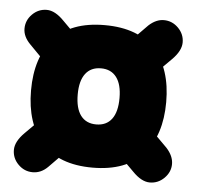

<svg xmlns="http://www.w3.org/2000/svg" viewBox="-41 -544 562 549"><g transform="rotate(5 240.0 -269.0)"><path d="M241 -473Q144 -473 95.5 -418.5Q47 -364 47 -269Q47 -174 95.5 -119Q144 -64 241 -64Q338 -64 386.5 -119Q435 -174 435 -269Q435 -364 386.5 -418.5Q338 -473 241 -473ZM241 -349Q270 -349 285.5 -328.5Q301 -308 301 -269Q301 -229 285.5 -208.5Q270 -188 241 -188Q212 -188 196.5 -208.5Q181 -229 181 -269Q181 -308 196.5 -328.5Q212 -349 241 -349ZM166 -431 122 -475Q96 -502 72 -502Q48 -502 30.5 -484.5Q13 -467 13 -443Q13 -420 34 -399L88 -344ZM392 -344 441 -393Q467 -419 467 -443Q467 -467 449.5 -484.5Q432 -502 408 -502Q386 -502 365 -483L314 -431ZM88 -194 39 -145Q13 -119 13 -95Q13 -71 30.5 -53.5Q48 -36 72 -36Q96 -36 115 -55L166 -107ZM314 -107 358 -63Q384 -36 408 -36Q432 -36 449.5 -53.5Q467 -71 467 -94Q467 -117 447 -139L392 -194Z"/></g></svg>

Font: Beiruti Black
Style: Regular
Weight: 900
Designer: Arlette Boutros
Foundry: Boutros
Version: Version 1.41